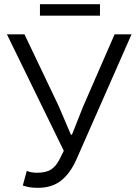

<svg xmlns="http://www.w3.org/2000/svg" viewBox="-20 -885 649 918"><path d="M89 2 108 -68Q129 -59 156 -59Q200 -59 224 -74.5Q248 -90 265 -124L285 -164L13 -721H97L261 -377L319 -241H324L378 -377L528 -721H609L346 -124Q316 -56 272 -21.5Q228 13 162 13Q139 13 123 10.5Q107 8 89 2ZM171 -865H458V-810H171Z"/></svg>

Font: Nebula Sans Book
Style: Regular
Weight: 400
Designer: Paul D. Hunt for Adobe (as Source Sans)
Foundry: Nebula Entertainment & Broadcasting LLC
Version: Version 1.010